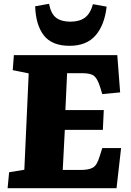

<svg xmlns="http://www.w3.org/2000/svg" viewBox="-20 -990 689 1010"><path d="M131 -604 47 -621 53 -700H597L612 -504L518 -495L507 -531Q493 -576 475 -590.5Q457 -605 414 -605H333L324 -411H526L521 -307H321L310 -96H405Q447 -96 469 -108.5Q491 -121 505 -170L518 -211H617L593 0H20L28 -84L108 -97ZM238 -970Q248 -917 275.5 -896.5Q303 -876 350 -876Q398 -876 426.5 -897Q455 -918 469 -968L541 -955Q530 -858 482.5 -803.5Q435 -749 346 -749Q253 -749 210.5 -804Q168 -859 165 -957Z"/></svg>

Font: Literata 12pt ExtraBold
Style: Italic
Weight: 800
Italic angle: -2°
Designer: Latin by Veronika Burian and Jose Scaglione. Greek by Irene Vlachou. Cyrillic by Vera Evstafieva
Foundry: TypeTogether
Version: Version 3.002